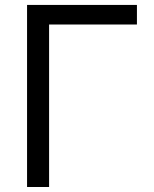

<svg xmlns="http://www.w3.org/2000/svg" viewBox="-20 -747 615 767"><path d="M527 -727.3H88.1V0H176.1V-649.1H527Z"/></svg>

Font: Magic Ui Pro
Style: Regular
Weight: 400
Designer: Stefan Endress, Andreas Faust
Version: Version 1.000;FEAKit 1.0